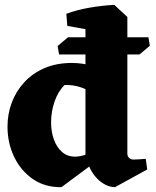

<svg xmlns="http://www.w3.org/2000/svg" viewBox="-20 -757 646 793"><path d="M224 -532 218 -567 261 -603H593L599 -568L556 -532ZM234 16Q165 17 115 -18Q65 -53 38 -110Q11 -167 11 -234Q11 -286 28.5 -333Q46 -380 80 -417Q114 -454 163.5 -475.5Q213 -497 277 -497Q323 -497 364 -483.5Q405 -470 442 -446L414 -322Q397 -348 371 -367Q345 -386 313.5 -396.5Q282 -407 247 -406Q220 -380 205.5 -338Q191 -296 191 -252Q191 -213 202.5 -181Q214 -149 236 -129.5Q258 -110 290 -110Q313 -110 345.5 -122Q378 -134 413 -161L406 -112ZM455 16Q435 16 414.5 5.5Q394 -5 376.5 -24.5Q359 -44 348 -70L333 -75V-684L452 -737L506 -687V-122Q506 -112 513 -105Q520 -98 531 -98Q543 -98 554.5 -99Q566 -100 582 -101L588 -57ZM258 -650 254 -700Q297 -716 348 -725Q399 -734 452 -737V-666L375 -629Z"/></svg>

Font: Eczar
Style: Bold
Weight: 700
Designer: Vaibhav Singh
Foundry: Rosetta Type Foundry
Version: Version 2.000